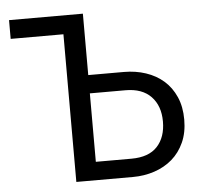

<svg xmlns="http://www.w3.org/2000/svg" viewBox="-51 -763 852 816"><g transform="rotate(-5 375.0 -355.0)"><path d="M17 -710H332V-448H484Q534 -448 577.5 -433.5Q621 -419 653 -391Q685 -363 703.5 -321Q722 -279 722 -224Q722 -169 703 -127Q684 -85 651.5 -57Q619 -29 575.5 -14.5Q532 0 484 0H242V-630H17ZM332 -78H484Q558 -78 594.5 -117.5Q631 -157 631 -224Q631 -291 593 -330.5Q555 -370 484 -370H332Z"/></g></svg>

Font: PTCRaleway Medium
Style: Regular
Weight: 500
Designer: Matt McInerney, Pablo Impallari, Rodrigo Fuenzalida
Foundry: Matt McInerney, Pablo Impallari, Rodrigo Fuenzalida
Version: Version 3.000g; ttfautohint (v1.5) -l 8 -r 28 -G 28 -x 14 -D